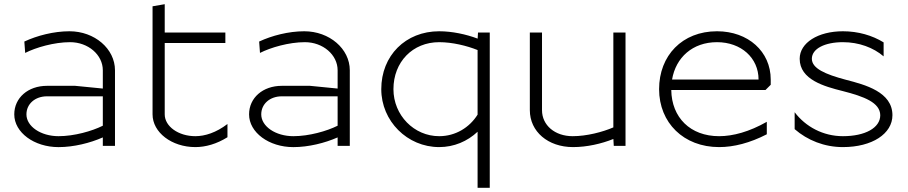

<svg xmlns="http://www.w3.org/2000/svg" viewBox="-20 -695 4325 915"><path d="M528 0V-360C528 -462.7 430.8 -546 311 -546C236 -546 156.6 -525.3 96 -497L100 -442.8C150.6 -468.6 238 -494 314 -494C400.1 -494 470 -434 470 -360V-273L338.2 -286H204C113.5 -286 48 -228.8 48 -149.9C48 -63.8 142.5 6.1 259 6.1C331.6 6.1 409.8 -13.6 470 -40.2V0ZM470 -95.9C418.8 -70.3 334 -46 259 -46C174.5 -46 106 -92.5 106 -149.9C106 -199.8 147.2 -236 204 -236H470Z M707 -150C707 -63.9 798.4 6 911 6C959.9 6 1012.5 -9 1064 -41V-104.1C1010.5 -63.1 956.8 -46 911 -46C830.4 -46 765 -92.6 765 -150V-490H1054V-540H765V-675L707 -665Z M1647 0V-360C1647 -462.7 1549.8 -546 1430 -546C1355 -546 1275.6 -525.3 1215 -497L1219 -442.8C1269.6 -468.6 1357 -494 1433 -494C1519.1 -494 1589 -434 1589 -360V-273L1457.2 -286H1323C1232.5 -286 1167 -228.8 1167 -149.9C1167 -63.8 1261.5 6.1 1378 6.1C1450.6 6.1 1528.8 -13.6 1589 -40.2V0ZM1589 -95.9C1537.8 -70.3 1453 -46 1378 -46C1293.5 -46 1225 -92.5 1225 -149.9C1225 -199.8 1266.2 -236 1323 -236H1589Z M1855 -270C1855 -399.9 1946.6 -494 2073 -494C2135.6 -494 2205 -477 2256 -456.5V-148.7C2217.2 -86.8 2150.3 -46 2073 -46C1953 -46 1855 -146 1855 -270ZM1797 -270C1797 -118 1921 6 2073 6C2143.7 6 2207.8 -21.7 2256 -67.2V200H2314V-540H2258L2256.3 -511C2200.9 -531.7 2134.9 -546 2073 -546C1912.9 -546 1797 -430.1 1797 -270Z M2505 -170C2505 -67.9 2591.5 6 2711 6C2776.5 6 2846.2 -9.8 2903.1 -32.7L2905 0H2961V-540H2903V-87.9C2851.3 -65.6 2775.8 -46 2709 -46C2624.3 -46 2563 -98.1 2563 -170V-540H2505Z M3182.8 -316C3200.7 -421.5 3280.9 -494 3397 -494C3511.8 -494 3595 -419.2 3595 -316ZM3121 -270C3121 -109.9 3238.1 6 3407 6C3476.8 6 3553.7 -13.5 3634.3 -55.1V-114.5C3550.7 -67 3473.3 -46 3407 -46C3269.6 -46 3180.8 -135 3179 -266H3628L3653 -291V-316C3653 -449.4 3545.5 -546 3397 -546C3231.1 -546 3121 -430.1 3121 -270Z M3767 -79.6C3828.1 -26.4 3908.7 6 3997 6C4136.6 6 4233 -57.8 4233 -146C4233 -256.8 4103.1 -291.1 4011.3 -314.8C3912.1 -341.1 3849 -369.1 3849 -415C3849 -463.1 3911 -494 3997 -494C4073.5 -494 4142.5 -468 4191 -426.4V-493C4136.9 -526.3 4069.7 -546 3997 -546C3878.5 -546 3791 -491 3791 -415C3791 -315.1 3908.9 -282.9 3995.8 -261.1C4098.9 -234.9 4174 -206 4175 -146C4175 -85.7 4103 -46 3997 -46C3902.9 -46 3819.4 -90.9 3767 -160.2Z"/></svg>

Font: Resamitz
Style: Regular
Weight: 500
Designer: gluk
Foundry: gluk
Version: Version 0.047